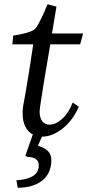

<svg xmlns="http://www.w3.org/2000/svg" viewBox="-20 -634 426 901"><path d="M177 7 158 50Q189 59 205 75Q221 91 221 119Q221 131 220 137Q212 191 170.5 219Q129 247 63 247L57 212Q102 210 132 193.5Q162 177 162 141Q162 104 108 102L99 97L134 -3Q111 -15 98.5 -40.5Q86 -66 86 -102Q86 -124 90 -145L97 -182Q114 -277 136 -426H38L42 -467Q109 -477 138 -493Q148 -499 162.5 -526Q177 -553 188.5 -579.5Q200 -606 203 -614L245 -603L224 -477H370L356 -426H216L205 -361Q185 -246 168 -133Q166 -117 166 -110Q166 -80 179 -64.5Q192 -49 213 -49Q242 -49 273 -77.5Q304 -106 321 -153L350 -133Q320 -66 271.5 -29Q223 8 177 7Z"/></svg>

Font: Andada Pro
Style: Italic
Weight: 400
Italic angle: -7°
Designer: Carolina Giovagnoli
Foundry: Huerta Tipografica
Version: Version 3.005; ttfautohint (v1.8.4)